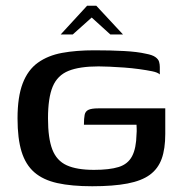

<svg xmlns="http://www.w3.org/2000/svg" viewBox="-20 -641 630 668"><path d="M301 7Q229 7 179.5 -4Q130 -15 99.5 -41.5Q69 -68 55 -113.5Q41 -159 41 -229Q41 -304 59 -351Q77 -398 112 -423Q147 -448 196 -457Q245 -466 308 -466Q365 -466 411.5 -463.5Q458 -461 488 -454Q510 -450 520.5 -442.5Q531 -435 533.5 -426Q536 -417 536 -408V-382Q529 -389 509.5 -393Q490 -397 464.5 -400.5Q439 -404 412 -406Q385 -408 361 -409Q337 -410 323 -410Q257 -410 218.5 -394.5Q180 -379 163.5 -340Q147 -301 147 -229Q147 -160 162 -121Q177 -82 212 -66Q247 -50 307 -50Q361 -50 393 -60Q425 -70 439.5 -97.5Q454 -125 455 -174Q456 -185 455.5 -193.5Q455 -202 455 -207H272Q272 -229 274.5 -241.5Q277 -254 288 -259Q299 -264 322 -264H555V-175Q555 -123 542.5 -88.5Q530 -54 501.5 -33Q473 -12 423.5 -2.5Q374 7 301 7ZM191 -521 283 -621H315L408 -521H364L299 -580L233 -521Z"/></svg>

Font: Genos Thin Medium
Style: Regular
Weight: 500
Version: Version 1.010